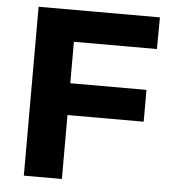

<svg xmlns="http://www.w3.org/2000/svg" viewBox="-51 -746 697 793"><g transform="rotate(5 297.5 -350.0)"><path d="M77.1 -700.2H580.1L579.1 -568.8H234.9V-397H550.8V-265.1H234.9V0H77.1Z"/></g></svg>

Font: Montserrat arm SemiBold
Style: Regular
Weight: 600
Designer: Julieta Ulanovsky
Foundry: Julieta Ulanovsky
Version: Version 6.000;PS 006.000;hotconv 1.0.88;makeotf.lib2.5.64775